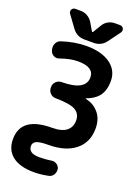

<svg xmlns="http://www.w3.org/2000/svg" viewBox="-212 -1071 991 1364"><g transform="rotate(20 283.5 -388.5)"><path d="M8.8 36.1Q8.8 -133.8 242.2 -133.8Q314.5 -133.8 350.1 -161.6Q385.7 -189.5 385.7 -240.7Q385.7 -292 342.8 -316.4Q300.8 -338.9 194.3 -339.8Q170.9 -339.8 153.8 -356.9Q136.7 -374 136.7 -397.5V-404.3Q136.7 -427.7 153.8 -444.8Q170.9 -461.9 194.3 -461.9Q376 -462.9 376 -562.5Q376 -640.6 255.9 -640.6Q197.3 -640.6 123 -614.3Q113.3 -610.4 104.5 -610.4Q92.8 -610.4 81.1 -616.2Q60.5 -627 54.7 -648.4L51.8 -657.2Q49.8 -666 49.8 -674.8Q49.8 -689.5 56.6 -703.1Q68.4 -725.6 90.8 -732.4Q186.5 -763.7 275.4 -763.7Q389.6 -763.7 455.6 -716.3Q521.5 -668.9 521.5 -587.9Q521.5 -513.7 485.4 -469.7Q455.1 -433.6 397.5 -413.1Q396.5 -412.1 396.5 -410.6Q396.5 -409.2 397.5 -409.2Q457 -396.5 492.2 -356.4Q535.2 -310.5 535.2 -234.4Q535.2 -128.9 461.4 -69.8Q387.7 -10.7 258.8 -10.7Q193.4 -10.7 169.4 1.5Q145.5 13.7 145.5 38.1Q145.5 93.8 228.5 93.8Q230.5 93.8 231.4 93.8Q274.4 93.8 319.3 86.9Q324.2 85.9 328.1 85.9Q344.7 85.9 359.4 95.7Q377 108.4 380.9 128.9Q380.9 134.8 380.9 139.6Q380.9 156.2 371.1 171.9Q358.4 191.4 335.9 195.3Q280.3 207 228.5 207Q122.1 207 65.4 162.6Q8.8 118.2 8.8 36.1ZM275.4 -873Q276.4 -871.1 279.3 -871.1Q282.2 -871.1 283.2 -873L320.3 -934.6Q334 -958 357.4 -971.2Q380.9 -984.4 407.2 -984.4H447.3Q464.8 -984.4 473.6 -968.8Q476.6 -961.9 476.6 -955.1Q476.6 -946.3 470.7 -937.5L405.3 -848.6Q371.1 -801.8 313.5 -801.8H244.1Q186.5 -801.8 152.3 -847.7L85.9 -938.5Q80.1 -946.3 80.1 -955.1Q80.1 -961.9 83 -968.8Q91.8 -984.4 109.4 -984.4H150.4Q176.8 -984.4 200.2 -971.2Q223.6 -958 238.3 -935.5Z"/></g></svg>

Font: Gen Jyuu Gothic P Bold
Style: Bold
Weight: 700
Designer: [Source Han Sans]
Ryoko NISHIZUKA  (kana & ideographs); Paul D. Hunt (Latin, Greek & Cyrillic); Wenlong ZHANG  (bopomofo
Version: Version 1.002.20150607